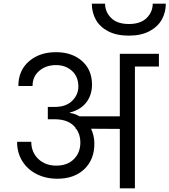

<svg xmlns="http://www.w3.org/2000/svg" viewBox="-20 -1036 932 1056"><path d="M854 -740V-670H722V0H639V-327L481 -328Q499 -289 499 -246Q499 -158 443.5 -105.5Q388 -53 296 -53Q232 -53 181.5 -78.5Q131 -104 102.5 -150Q74 -196 74 -256H152Q152 -199 190.5 -162Q229 -125 290 -125Q350 -125 386 -160.5Q422 -196 422 -253Q422 -296 399 -328H396L395 -334Q358 -380 282 -380H243V-448H282Q343 -448 377 -481.5Q411 -515 411 -560Q411 -614 376 -646Q341 -678 288 -678Q233 -678 196 -646.5Q159 -615 159 -563H81Q81 -648 139 -698.5Q197 -749 288 -749Q376 -749 431 -700.5Q486 -652 486 -571Q486 -513 454.5 -472.5Q423 -432 364 -417V-415Q392 -411 418 -396H639V-740ZM892 -1016Q892 -968 870 -928.5Q848 -889 802 -864.5Q756 -840 689 -840Q621 -840 575 -864Q529 -888 507 -928Q485 -968 485 -1016H558Q558 -970 591.5 -937Q625 -904 689 -904Q753 -904 786.5 -937Q820 -970 820 -1016Z"/></svg>

Font: MSTAGE
Style: Regular
Weight: 400
Designer: Ninad Kale (Devanagari), Jonny Pinhorn (Latin)
Foundry: Indian Type Foundry
Version: 4.004